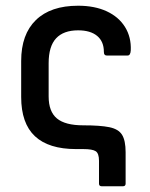

<svg xmlns="http://www.w3.org/2000/svg" viewBox="-20 -521 525 671"><path d="M336 130Q326 130 326 121V41Q326 15 314.5 7.5Q303 0 271 0H246Q150 0 102 -45Q54 -90 54 -182V-308Q54 -401 105.5 -451Q157 -501 253 -501Q311 -501 353 -481.5Q395 -462 417 -426.5Q439 -391 437 -345Q436 -327 426 -327H353Q348 -327 345.5 -330Q343 -333 343 -340Q343 -376 319.5 -395.5Q296 -415 253 -415Q202 -415 176 -387Q150 -359 150 -300V-184Q150 -131 179 -107Q208 -83 271 -83Q330 -83 362 -76.5Q394 -70 406.5 -50Q419 -30 419 11V121Q419 130 409 130Z"/></svg>

Font: Sofia Sans Semi Condensed SemiBold
Style: Regular
Weight: 600
Designer: Botio Nikoltchev, Ani Petrova
Foundry: lettersoup
Version: Version 4.100